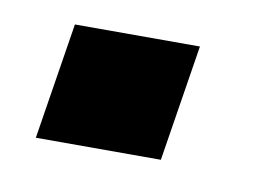

<svg xmlns="http://www.w3.org/2000/svg" viewBox="-34 -198 357 245"><g transform="rotate(10 144.5 -75.5)"><path d="M23 0 47 -151H209L185 0Z"/></g></svg>

Font: Nunito Sans 7pt
Style: Bold Italic
Weight: 700
Italic angle: -9°
Version: Version 3.101;gftools[0.9.27]